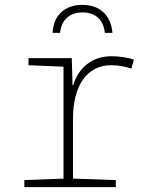

<svg xmlns="http://www.w3.org/2000/svg" viewBox="-20 -769 603 789"><path d="M318 -749C248 -749 200 -708 196 -634H227C232 -687 266 -718 319 -718C373 -718 405 -687 411 -634H442C436 -707 390 -749 318 -749ZM80 0H456V-29L280 -35V-281C280 -414 335 -501 437 -501C467 -501 497 -495 520 -487L530 -524C507 -532 472 -538 439 -538C354 -538 301 -486 281 -419H278L275 -530H97V-501L241 -495V-35L80 -29Z"/></svg>

Font: Noto Sans Mono SemiCondensed ExtraLight
Style: Regular
Weight: 200
Width: 4
Designer: Monotype Design Team
Foundry: Monotype Imaging Inc.
Version: Version 2.014